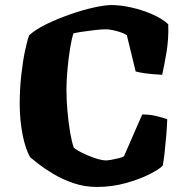

<svg xmlns="http://www.w3.org/2000/svg" viewBox="-20 -740 731 760"><path d="M363 0Q314 0 269.5 -15.5Q225 -31 189.5 -52.5Q154 -74 130.5 -92.5Q107 -111 100 -117Q81 -148 69.5 -206.5Q58 -265 58 -329Q58 -386 64 -441Q70 -496 79 -539Q88 -582 96 -601Q123 -625 167 -646Q211 -667 260 -684Q309 -701 352.5 -710.5Q396 -720 421 -720Q457 -720 499.5 -710.5Q542 -701 581.5 -684Q621 -667 646 -644Q648 -586 639 -532.5Q630 -479 622 -444Q582 -446 557 -449.5Q532 -453 517 -457L482 -601Q471 -608 455.5 -613Q440 -618 425 -621Q410 -624 400 -624Q382 -624 356 -621Q330 -618 306.5 -614.5Q283 -611 271 -608Q264 -589 257.5 -549Q251 -509 247 -464Q243 -419 243 -384Q243 -345 247 -300Q251 -255 257.5 -216.5Q264 -178 272 -156Q275 -152 288.5 -144Q302 -136 322.5 -127Q343 -118 364 -111.5Q385 -105 403 -105Q406 -105 420.5 -107.5Q435 -110 451 -114Q467 -118 471 -122L543 -287Q573 -287 599.5 -280.5Q626 -274 642 -268Q641 -237 638 -202Q635 -167 631.5 -135.5Q628 -104 624 -84Q609 -69 570 -49.5Q531 -30 477 -15Q423 0 363 0Z"/></svg>

Font: Texturina 12pt Black
Style: Regular
Weight: 900
Designer: Guillermo Torres Carreño
Foundry: Omnibus-Type
Version: Version 1.002